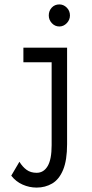

<svg xmlns="http://www.w3.org/2000/svg" viewBox="-20 -676 415 870"><path d="M146 174Q113 174 82.5 160.5Q52 147 31 120L68 57Q82 80 100.5 93.5Q119 107 146 107Q178 107 196 76.5Q214 46 214 -18V-394H86V-460H284V-23Q284 50 266 93.5Q248 137 216.5 155.5Q185 174 146 174ZM249 -556Q229 -556 215 -571Q201 -586 201 -606Q201 -627 214.5 -641.5Q228 -656 249 -656Q268 -656 282.5 -641.5Q297 -627 297 -606Q297 -586 282.5 -571Q268 -556 249 -556Z"/></svg>

Font: Inconsolata Condensed Medium
Style: Regular
Weight: 500
Width: 3
Monospace: yes
Designer: Raph Levien, Cyreal, Brenton Simpson
Foundry: Raph Levien, Cyreal, Google
Version: Version 3.100; ttfautohint (v1.8.4.7-5d5b)